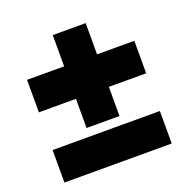

<svg xmlns="http://www.w3.org/2000/svg" viewBox="-117 -754 849 866"><g transform="rotate(-20 307.5 -321.5)"><path d="M226 -197H384V-337H563V-493H384V-643H226V-493H48V-337H226ZM48 -156V0H563V-156Z"/></g></svg>

Font: Fixel Display Black
Style: Italic
Weight: 900
Italic angle: -10°
Designer: AlfaBravo + MacPaw
Foundry: Kyrylo Tkachov, Marchela Mozhyna, Serhii Makarenko, Maria Weinstein, Zakhar Kryvoshyya
Version: Version 1.210;Glyphs 3.2 (3217)